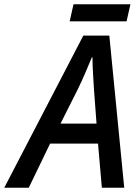

<svg xmlns="http://www.w3.org/2000/svg" viewBox="-75 -881 653 901"><path d="M-55 0 316 -714H438L508 0H403L385 -207H160L60 0ZM209 -301H378L366 -461Q364 -496 361.5 -537Q359 -578 359 -612H356Q342 -578 325.5 -539.5Q309 -501 289 -460ZM252 -781 270 -861H537L519 -781Z"/></svg>

Font: Noto Sans Display Medium
Style: Italic
Weight: 500
Italic angle: -12°
Designer: Monotype Design Team
Foundry: Monotype Imaging Inc.
Version: Version 2.003